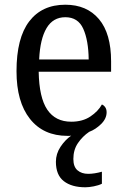

<svg xmlns="http://www.w3.org/2000/svg" viewBox="-20 -566 537 814"><path d="M342 228Q284 228 250.5 202Q217 176 217 120Q217 86 236.5 56.5Q256 27 282 9Q279 10 275 10Q271 10 266 10Q164 10 107 -62Q50 -134 50 -264Q50 -405 104 -475.5Q158 -546 257 -546Q348 -546 399.5 -485Q451 -424 451 -306V-262H144Q146 -152 180.5 -101Q215 -50 282 -50Q330 -50 363 -72Q396 -94 412 -123Q420 -120 426 -111.5Q432 -103 432 -90Q432 -63 408.5 -40Q385 -17 358 -7Q330 12 310.5 40.5Q291 69 291 108Q291 141 308.5 156Q326 171 354 171Q380 171 412 162V213Q398 220 377.5 224Q357 228 342 228ZM356 -314Q355 -395 333 -444Q311 -493 257 -493Q205 -493 177.5 -447Q150 -401 146 -314Z"/></svg>

Font: Noto Serif Myanmar SemCond
Style: Regular
Weight: 400
Width: 4
Designer: Ben Mitchell and the Monotype Design Team
Foundry: Monotype Imaging Inc.
Version: Version 2.106; ttfautohint (v1.8.4.7-5d5b)